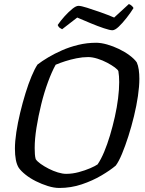

<svg xmlns="http://www.w3.org/2000/svg" viewBox="-20 -932 719 952"><path d="M274 0Q248 0 217.5 -9.5Q187 -19 158 -33.5Q129 -48 106.5 -66Q84 -84 73 -100Q63 -116 58.5 -140Q54 -164 54 -195Q54 -231 61 -277Q68 -323 80 -373Q92 -423 106.5 -470Q121 -517 136.5 -554Q152 -591 166 -612Q188 -629 219 -647.5Q250 -666 287.5 -682.5Q325 -699 368 -709.5Q411 -720 457 -720Q481 -720 511 -711.5Q541 -703 570 -689Q599 -675 622.5 -657.5Q646 -640 658 -623Q665 -608 668 -586.5Q671 -565 671 -541Q671 -504 664 -456Q657 -408 644.5 -356.5Q632 -305 616.5 -256.5Q601 -208 585 -169.5Q569 -131 554 -111Q527 -88 483 -62Q439 -36 385.5 -18Q332 0 274 0ZM308 -70Q339 -70 370.5 -78.5Q402 -87 427.5 -98Q453 -109 464 -117Q481 -142 496.5 -179Q512 -216 525.5 -261Q539 -306 549.5 -353Q560 -400 565.5 -444.5Q571 -489 571 -525Q571 -539 570 -553.5Q569 -568 567 -579Q565 -586 549.5 -597.5Q534 -609 511.5 -621Q489 -633 463.5 -641Q438 -649 417 -649Q389 -649 359.5 -643Q330 -637 303.5 -628.5Q277 -620 256 -611Q237 -577 218 -525.5Q199 -474 184.5 -415Q170 -356 161 -299.5Q152 -243 152 -198Q152 -181 153 -167.5Q154 -154 157 -143Q164 -132 181.5 -119.5Q199 -107 221.5 -95.5Q244 -84 267 -77Q290 -70 308 -70ZM537 -782Q525 -782 495 -792Q465 -802 429 -817Q393 -832 363 -845L288 -787Q284 -789 277 -793.5Q270 -798 266 -808Q281 -830 300.5 -851.5Q320 -873 338.5 -888Q357 -903 369 -903Q382 -903 412 -893.5Q442 -884 479 -871Q516 -858 546 -845L619 -912Q627 -909 633.5 -903Q640 -897 642 -892Q627 -868 607 -842.5Q587 -817 568.5 -799.5Q550 -782 537 -782Z"/></svg>

Font: Texturina Medium 12pt Medium
Style: Italic
Weight: 500
Italic angle: -11°
Version: Version 1.002